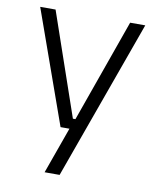

<svg xmlns="http://www.w3.org/2000/svg" viewBox="-77 -548 640 781"><g transform="rotate(10 243.0 -158.0)"><path d="M273 -62.5 241.5 -48.5 397.5 -487.5H460L222.5 172H160.5L237.5 -43L263 -20H192.5L26 -487.5H89.5L236 -62.5Z"/></g></svg>

Font: Anek Odia Light
Style: Regular
Weight: 300
Designer: Yesha Goshar & Mahesh Sahu (Odia), Yesha Goshar (Latin)
Foundry: Ek Type
Version: Version 1.003